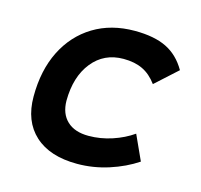

<svg xmlns="http://www.w3.org/2000/svg" viewBox="-84 -618 754 719"><g transform="rotate(15 293.0 -258.5)"><path d="M287.1 -102.5Q333.5 -102.5 378.4 -117.4Q423.3 -132.3 458 -156.7L502 -60.1Q455.1 -28.8 395.3 -9.5Q335.4 9.8 272.9 9.8Q167 9.8 108.9 -43.2Q50.8 -96.2 50.8 -191.9Q50.8 -293.5 88.4 -368.7Q126 -443.8 194.3 -485.6Q262.7 -527.3 354 -527.3Q429.7 -527.3 477.3 -503.9Q524.9 -480.5 554.7 -428.7L470.2 -352.1Q445.8 -385.3 414.8 -400.1Q383.8 -415 340.3 -415Q265.1 -415 219.7 -358.4Q174.3 -301.8 173.8 -208.5Q174.3 -158.2 203.9 -130.4Q233.4 -102.5 287.1 -102.5Z"/></g></svg>

Font: Cascadia Code PL SemiBold
Style: Italic
Weight: 600
Italic angle: -10°
Monospace: yes
Designer: Aaron Bell
Foundry: Saja Typeworks
Version: Version 2404.023; ttfautohint (v1.8.4)